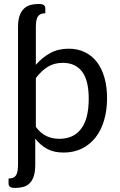

<svg xmlns="http://www.w3.org/2000/svg" viewBox="-20 -759 600 964"><path d="M160 -122Q184.5 -89 213.8 -75.5Q243 -62 278 -62Q349.5 -62 387.5 -112.5Q425.5 -163 425.5 -263Q425.5 -356 391.8 -399.8Q358 -443.5 295.5 -443.5Q252 -443.5 219.8 -423.5Q187.5 -403.5 160 -367ZM160 -433.5Q192 -470.5 232.2 -492.5Q272.5 -514.5 325 -514.5Q369.5 -514.5 405.2 -497.5Q441 -480.5 466 -448.2Q491 -416 504.2 -370Q517.5 -324 517.5 -266.5Q517.5 -205 502.5 -154.5Q487.5 -104 459.2 -68.2Q431 -32.5 390.5 -12.8Q350 7 299.5 7Q250.5 7 216.5 -11.5Q182.5 -30 157 -63V67.5Q157 102 149.8 124.8Q142.5 147.5 129.2 160.8Q116 174 97.8 179.2Q79.5 184.5 57.5 184.5Q51.5 184.5 45.5 184Q39.5 183.5 34.5 181.2Q29.5 179 26.2 174.8Q23 170.5 23 163V137.5Q37 137 46 133.2Q55 129.5 60.5 121Q66 112.5 68.2 98.8Q70.5 85 70.5 64.5V-622.5Q70.5 -657 78.2 -679.5Q86 -702 99.8 -715.2Q113.5 -728.5 132.2 -733.8Q151 -739 173 -739Q179 -739 185 -738.5Q191 -738 196 -735.8Q201 -733.5 204.2 -729.2Q207.5 -725 207.5 -717.5V-692.5Q193.5 -692 184.5 -688.2Q175.5 -684.5 170 -676Q164.5 -667.5 162.2 -653.5Q160 -639.5 160 -619Z"/></svg>

Font: Lato 2
Style: Regular
Weight: 400
Designer: Lukasz Dziedzic with Adam Twardoch and Botio Nikoltchev
Foundry: tyPoland Lukasz Dziedzic
Version: Version 2.015; 2015-08-06; http://www.latofonts.com/